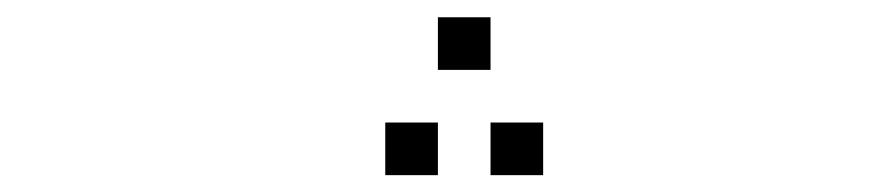

<svg xmlns="http://www.w3.org/2000/svg" viewBox="-20 -208 1040 228"><path d="M562.5 -125H500V-187.5H562.5ZM437.5 -62.5H500V0H437.5ZM562.5 -62.5H625V0H562.5Z"/></svg>

Font: 寒蝉点阵体 16px
Style: Regular
Weight: 400
Designer: Designed by Warren2060
Foundry: ChillType
Version: Version 1.000